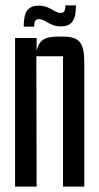

<svg xmlns="http://www.w3.org/2000/svg" viewBox="-20 -693 368 713"><path d="M125 -622C148 -622 165 -595 205 -595C245 -595 262 -615 262 -673H223C223 -655 219 -645 205 -645C182 -645 165 -672 125 -672C85 -672 68 -652 68 -594H107C107 -613 111 -622 125 -622ZM195 -557C145 -557 126 -544 116 -505V-552H36V0H116L115 -484H214V0H293V-462C293 -532 276 -557 215 -557Z"/></svg>

Font: Queering
Style: Regular
Weight: 400
Designer: Adam Naccarato
Foundry: adamnac
Version: Version 2.000;hotconv 1.0.109;makeotfexe 2.5.65596